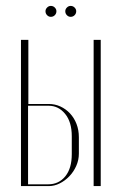

<svg xmlns="http://www.w3.org/2000/svg" viewBox="-20 -630 406 650"><path d="M145 -278Q166 -278 184.5 -269.5Q203 -261 217 -246Q231 -231 239 -210.5Q247 -190 247 -165V-110Q247 -88 238 -68Q229 -48 214.5 -33Q200 -18 182 -9Q164 0 145 0H51V-495H76V-278ZM321 -495V0H297V-495ZM223 -169Q223 -217 200.5 -244.5Q178 -272 145 -272H75V-6H143Q179 -6 201 -33Q223 -60 223 -108ZM134 -592Q134 -599 139.5 -604.5Q145 -610 152 -610Q160 -610 165.5 -604.5Q171 -599 171 -592Q171 -584 165.5 -578.5Q160 -573 152 -573Q145 -573 139.5 -578.5Q134 -584 134 -592ZM201 -592Q201 -599 206.5 -604.5Q212 -610 219 -610Q227 -610 232.5 -604.5Q238 -599 238 -592Q238 -584 232.5 -578.5Q227 -573 219 -573Q212 -573 206.5 -578.5Q201 -584 201 -592Z"/></svg>

Font: Moniqa Thin Display
Style: Regular
Weight: 100
Designer: Rajesh Rajput
Foundry: Rajesh Rajput
Version: Version 1.000